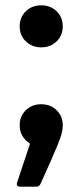

<svg xmlns="http://www.w3.org/2000/svg" viewBox="-20 -540 310 722"><path d="M54 -441Q54 -475 77 -497.5Q100 -520 135 -520Q170 -520 193 -497.5Q216 -475 216 -441Q216 -407 193 -384.5Q170 -362 135 -362Q100 -362 77 -384.5Q54 -407 54 -441ZM55 162Q48 162 45 158Q42 154 44 147L93 0Q75 -11 64.5 -28.5Q54 -46 54 -69Q54 -103 77 -125.5Q100 -148 135 -148Q170 -148 193 -125.5Q216 -103 216 -69Q216 -48 207 -22Q198 4 172 63L132 152Q127 162 117 162Z"/></svg>

Font: LINE Seed Sans TH App
Style: Bold
Weight: 700
Designer: Dalton Maag Ltd | Thai characters by Cadson Demak Co.,Ltd.
Foundry: Dalton Maag Ltd
Version: Version 1.003